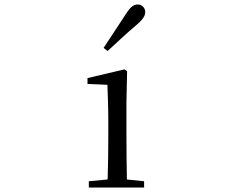

<svg xmlns="http://www.w3.org/2000/svg" viewBox="-20 -838 1040 858"><path d="M443 -624 461 -610C502 -648 542 -686 586 -723C617 -749 629 -766 629 -784C629 -805 612 -818 596 -818C576 -818 562 -806 541 -773C507 -721 475 -673 443 -624ZM460 0H624V-28L547 -36C546 -92 545 -175 545 -229V-380L548 -520L536 -528L371 -489V-463L460 -459C462 -409 464 -356 464 -289V-229C464 -175 463 -92 461 -36L377 -28V0Z"/></svg>

Font: Harano Aji Mincho TW
Style: Regular
Weight: 400
Foundry: Masamichi Hosoda
Version: HaranoAjiMinchoTW-Regular version 20230610;ttx 4.39.4